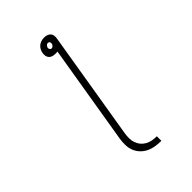

<svg xmlns="http://www.w3.org/2000/svg" viewBox="-265 -841 1131 1131"><g transform="rotate(-45 300.0 -275.5)"><path d="M386 184Q361 184 336.5 180Q312 176 290.5 165.5Q269 155 252.5 137.5Q236 120 227.5 98Q219 76 218.5 50.5Q218 25 222 0L325 -621Q321 -620 316.5 -620Q312 -620 307 -620Q296 -620 285 -623Q274 -626 266.5 -634Q259 -642 257 -653.5Q255 -665 257 -677Q259 -689 265 -700.5Q271 -712 281 -720Q291 -728 303 -731.5Q315 -735 327 -735Q339 -735 350 -731.5Q361 -728 368.5 -720Q376 -712 377.5 -700.5Q379 -689 377 -677L265 0Q262 19 262 38.5Q262 58 268 75.5Q274 93 285.5 107Q297 121 313 130Q329 139 348 142.5Q367 146 386 146ZM314 -658Q321 -658 327 -664Q333 -670 334 -677Q336 -685 332 -691Q328 -697 321 -697Q313 -697 307.5 -691Q302 -685 300 -677Q299 -670 303 -664Q307 -658 314 -658Z"/></g></svg>

Font: Iosevka Curly XLtEx
Style: Italic
Weight: 200
Width: 7
Italic angle: -9°
Monospace: yes
Designer: Belleve Invis
Foundry: Belleve Invis
Version: Version 11.1.0; ttfautohint (v1.8.3)